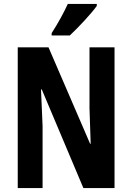

<svg xmlns="http://www.w3.org/2000/svg" viewBox="-20 -954 670 974"><path d="M471 -924V-934H324C303 -889 277 -840 242 -786V-774H334C380 -817 445 -887 471 -924ZM561 0V-714H434V-405C436 -353 437 -317 440 -225H437L226 -714H70V0H196V-315C193 -363 193 -408 188 -500H192L403 0Z"/></svg>

Font: Noto Sans Malayalam ExtraCondensed
Style: Bold
Weight: 700
Width: 2
Designer: Jelle Bosma - Monotype Design Team
Foundry: Monotype Imaging Inc.
Version: Version 2.104